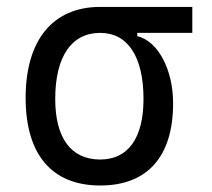

<svg xmlns="http://www.w3.org/2000/svg" viewBox="-20 -538 626 567"><path d="M275.9 9.8C415.5 9.8 491.2 -75.7 491.2 -232.9C491.2 -333.5 445.8 -417.5 385.3 -431.2V-440.9H547.9V-517.6H275.9C136.2 -517.6 55.7 -419.9 55.7 -249C55.7 -81.5 133.3 9.8 275.9 9.8ZM275.9 -66.9C189.9 -66.9 143.1 -130.4 143.1 -245.6C143.1 -370.6 190.9 -440.9 275.9 -440.9C357.4 -440.9 403.8 -370.6 403.8 -245.6C403.8 -130.4 358.4 -66.9 275.9 -66.9Z"/></svg>

Font: Cascadia Code SemiLight
Style: Regular
Weight: 350
Monospace: yes
Designer: Aaron Bell
Foundry: Saja Typeworks
Version: Version 2404.023